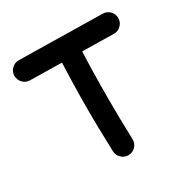

<svg xmlns="http://www.w3.org/2000/svg" viewBox="-172 -861 1058 1079"><g transform="rotate(-30 357.0 -321.5)"><path d="M359.9 63.2Q386.8 62.5 405.1 42.8Q423.3 23.1 422.6 -3.4Q418.2 -137 418.2 -269Q418.2 -361 420.2 -449.9Q422.2 -538.8 426.6 -628.9Q427.7 -655.9 410 -675.9Q392.2 -695.9 365.2 -697Q338.7 -698.1 318.5 -680.4Q298.2 -662.7 297.1 -635.7Q292.7 -544.6 290.3 -453.3Q287.8 -362.1 287.8 -269Q287.8 -201.4 289.6 -134.1Q291.3 -66.8 293.2 0.5Q293.9 27 313.7 45.5Q333.4 64 359.9 63.2ZM25.6 -643.7Q25.3 -617.2 44 -597.7Q62.7 -578.2 89.2 -577.9L627.8 -568.6Q654.8 -568.2 674 -587Q693.2 -605.7 693.6 -632.2Q694 -659.2 675.5 -678.4Q657 -697.6 630 -698L91.4 -707.3Q64.9 -707.6 45.5 -689.1Q26 -670.7 25.6 -643.7Z"/></g></svg>

Font: Mikhak VF
Style: Regular
Weight: 100
Designer: Amin Abedi
Version: Version 3.001